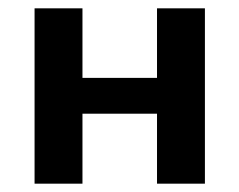

<svg xmlns="http://www.w3.org/2000/svg" viewBox="-20 -441 575 461"><path d="M357 -421H472V0H357V-168H178V0H63V-421H178V-254H357Z"/></svg>

Font: EauTest
Style: Bold Italic
Weight: 700
Italic angle: -12°
Designer: Christian Thalmann (Catharsis Fonts)
Version: Version 0.001;PS 000.001;hotconv 1.0.88;makeotf.lib2.5.64775